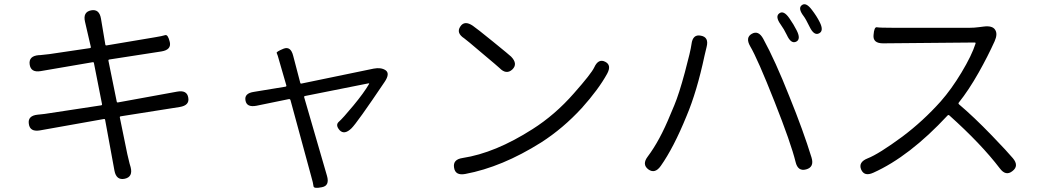

<svg xmlns="http://www.w3.org/2000/svg" viewBox="-20 -829 5040 926"><path d="M582 33Q541 42 532 -6L487 -251Q486 -256 481 -255L172 -200Q124 -192 119 -232Q113 -271 162 -276L172 -277Q195 -279 218 -283L468 -321Q473 -322 472 -327L433 -525Q432 -530 427 -529L176 -486Q128 -478 123 -519Q118 -559 167 -563H172Q195 -565 218 -568L414 -597Q419 -598 418 -603L390 -724Q379 -771 419 -779Q459 -787 467 -739L488 -614Q489 -609 494 -610L726 -649Q763 -655 776.5 -659.5Q790 -664 799 -626Q807 -589 759 -581L507 -542Q502 -541 503 -536L543 -339Q544 -334 549 -335L834 -387Q882 -396 888 -358Q895 -321 847 -313L562 -268Q557 -267 558 -262L594 -86Q599 -63 605 -40L610 -23Q622 24 582 33Z M1532 74Q1493 82 1492 69Q1491 56 1480 18L1381 -346Q1379 -352 1373 -351L1217 -319Q1170 -310 1164 -344Q1157 -379 1205 -386L1357 -411Q1362 -412 1361 -417L1328 -531Q1318 -568 1314.5 -573.5Q1311 -579 1347 -594Q1382 -608 1394 -560L1428 -430Q1429 -425 1434 -426L1782 -498Q1818 -505 1840 -490Q1862 -474 1835 -434Q1701 -235 1675 -210Q1641 -177 1618 -201Q1596 -226 1614.5 -242Q1633 -258 1684 -319.5Q1735 -381 1760 -424Q1762 -428 1757 -427L1451 -366Q1446 -365 1447 -360L1557 19Q1571 67 1532 74Z M2224 10Q2176 19 2170 -20Q2163 -60 2211 -67Q2368 -91 2548 -206Q2657 -275 2748 -379Q2832 -474 2846 -504Q2866 -548 2899 -531Q2931 -515 2908 -473Q2866 -397 2786 -308Q2696 -210 2590 -142Q2401 -23 2224 10ZM2451 -494Q2422 -467 2389 -501Q2382 -508 2308 -570Q2227 -639 2219 -644Q2179 -670 2200 -701Q2220 -732 2260 -705Q2278 -693 2358 -628Q2438 -563 2445 -556Q2479 -521 2451 -494Z M3167 -29Q3139 11 3107 -12Q3075 -36 3104 -74Q3162 -151 3213 -276Q3222 -299 3232 -321Q3255 -376 3283 -480Q3311 -584 3315 -616Q3321 -665 3360 -657Q3400 -650 3388 -603Q3383 -584 3378 -561Q3341 -387 3291 -269Q3229 -117 3167 -29ZM3868 -12Q3828 -1 3817 -48Q3795 -138 3715 -340Q3634 -545 3598 -606Q3574 -648 3606 -666Q3638 -684 3661 -642Q3719 -536 3787 -364Q3854 -199 3894 -69Q3908 -23 3868 -12ZM3820 -628Q3795 -616 3775 -660Q3761 -689 3745 -711Q3717 -750 3739 -765Q3760 -780 3787 -741Q3808 -711 3822 -683Q3844 -640 3820 -628ZM3930 -668Q3906 -656 3885 -699Q3866 -738 3856 -751Q3827 -789 3847 -804Q3867 -820 3896 -781Q3919 -751 3933 -723Q3955 -680 3930 -668Z M4863 -4Q4831 22 4802 -17Q4712 -135 4558 -273Q4554 -276 4550 -272Q4366 -74 4192 4Q4148 24 4133 -12Q4119 -47 4164 -65Q4218 -86 4332 -170Q4432 -245 4517 -340Q4569 -399 4617 -479Q4667 -562 4685 -619Q4686 -624 4681 -624L4239 -620Q4189 -620 4193 -660Q4196 -700 4209 -697.5Q4222 -695 4287 -695H4657Q4679 -695 4701 -698L4725 -701Q4766 -706 4779 -686Q4793 -666 4777 -630Q4744 -557 4700 -479Q4652 -394 4604 -334Q4601 -330 4605 -326Q4676 -266 4763 -176Q4841 -95 4865 -66Q4896 -29 4863 -4Z"/></svg>

Font: Resource Han Rounded KR Normal
Style: Regular
Weight: 350
Designer: Cyano Hao (round all glyphs); Ryoko NISHIZUKA 西塚涼子 (kana, bopomofo & ideographs); Paul D. Hunt (Latin, Greek & Cyrillic)
Foundry: Cyano Hao
Version: 0.990